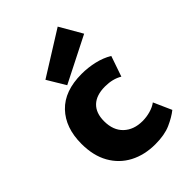

<svg xmlns="http://www.w3.org/2000/svg" viewBox="-229 -889 996 996"><g transform="rotate(-45 269.0 -391.0)"><path d="M310 4Q231 4 170 -28Q109 -60 74.5 -121Q40 -182 40 -269Q40 -387 106 -456Q172 -525 297 -525Q344 -525 389.5 -514.5Q435 -504 472 -482L433 -369Q393 -393 337 -393Q273 -393 239.5 -361Q206 -329 206 -269Q206 -202 245 -165Q284 -128 348 -128Q377 -128 405.5 -136Q434 -144 454 -159L498 -60Q468 -36 423 -16Q378 4 310 4ZM203 -536 143 -636 383 -786 454 -663Z"/></g></svg>

Font: Braah One
Style: Regular
Weight: 400
Designer: Ashish Kumar
Foundry: Ashish Kumar
Version: Version 1.001; ttfautohint (v1.8.4.7-5d5b);gftools[0.9.29]